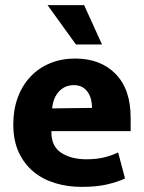

<svg xmlns="http://www.w3.org/2000/svg" viewBox="-20 -720 564 751"><path d="M491 -207H181V-203Q181 -147 220 -122Q259 -97 318 -97Q359 -97 390 -105Q421 -113 442 -124L469 -22Q442 -9 400.5 1Q359 11 299 11Q245 11 196.5 -3.5Q148 -18 111.5 -48Q75 -78 53.5 -124Q32 -170 32 -234Q32 -291 49.5 -338.5Q67 -386 99 -420Q131 -454 175.5 -472.5Q220 -491 274 -491Q373 -491 432 -431Q491 -371 491 -260ZM340 -298Q340 -315 336 -331Q332 -347 323.5 -359.5Q315 -372 301.5 -379.5Q288 -387 269 -387Q234 -387 211 -362.5Q188 -338 184 -296ZM166 -700H309L379 -546H277Z"/></svg>

Font: Mukta Mahee ExtraBold
Style: Regular
Weight: 800
Designer: Shuchita Grover, Noopur Datye, Girish Dalvi, Yashodeep Gholap
Foundry: Ek Type
Version: Version 2.538;PS 1.000;hotconv 16.6.51;makeotf.lib2.5.65220;